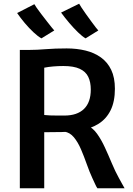

<svg xmlns="http://www.w3.org/2000/svg" viewBox="-20 -1011 716 1031"><path d="M217.5 0H86.5V-743Q96 -743 104.8 -743Q113.5 -743 122.5 -743Q131.5 -743 141 -743Q177 -743 226.2 -747Q275.5 -751 338 -751Q392.5 -751 439.5 -739.5Q486.5 -728 522 -702.5Q557.5 -677 577.2 -635.8Q597 -594.5 597 -534.5Q597 -465.5 574 -419Q551 -372.5 508.8 -346Q466.5 -319.5 409 -310.5Q388.5 -307.5 367.2 -305.2Q346 -303 311.5 -302Q277 -301 217.5 -301ZM217.5 -393.5Q228 -392 248.8 -391.2Q269.5 -390.5 291 -390.5Q312.5 -390.5 325.5 -390.5Q394.5 -390.5 431 -426Q467.5 -461.5 467.5 -530Q467.5 -570 454 -598.2Q440.5 -626.5 408.2 -641.5Q376 -656.5 320 -656.5Q292.5 -656.5 265.8 -654.2Q239 -652 217.5 -647.5ZM503 0Q496.5 -9.5 492 -20Q487.5 -30.5 476 -54.5Q460.5 -88 446 -129.2Q431.5 -170.5 415 -209Q398.5 -247.5 376.8 -273.8Q355 -300 325.5 -304L370 -338.5L449 -337Q478.5 -324.5 501.2 -292.8Q524 -261 543.2 -219.2Q562.5 -177.5 580.5 -134.2Q598.5 -91 618.5 -55Q626 -41 633.8 -27.2Q641.5 -13.5 649 0ZM439.5 -805Q421.5 -815.5 398.8 -837.5Q376 -859.5 352 -887.8Q328 -916 308 -943.5L405 -991Q407 -986.5 417 -971.2Q427 -956 441.2 -936Q455.5 -916 469.8 -896.5Q484 -877 494.5 -863.5Q505 -850 508 -847.5ZM202.5 -805Q183.5 -815.5 160 -837.5Q136.5 -859.5 113.2 -887Q90 -914.5 72 -941L164.5 -988.5Q166.5 -984 176.8 -969.2Q187 -954.5 202 -935Q217 -915.5 232 -896.2Q247 -877 257.8 -863.5Q268.5 -850 271.5 -847.5Z"/></svg>

Font: Merriweather Sans Medium
Style: Regular
Weight: 500
Designer: Eben Sorkin
Foundry: Eben Sorkin
Version: Version 2.001